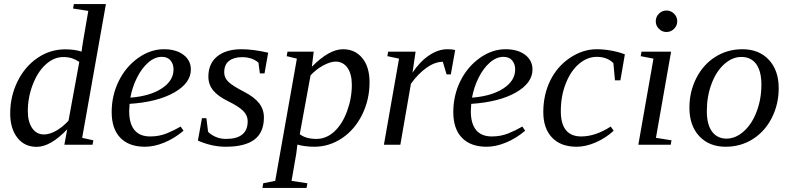

<svg xmlns="http://www.w3.org/2000/svg" viewBox="-20 -714 3891 947"><path d="M382.3 -459.5Q384.3 -482.9 415.5 -660.2L340.3 -671.9L344.2 -693.8H502.4L385.3 -34.2L440.4 -22L436.5 0H297.4L311.5 -76.2Q229 10.3 160.6 10.3Q100.6 10.3 65.4 -34.9Q30.3 -80.1 30.3 -154.8Q30.3 -238.3 66.2 -311.8Q102.1 -385.3 164.6 -428Q227.1 -470.7 301.8 -470.7Q347.7 -470.7 382.3 -459.5ZM371.1 -408.7Q354 -419.9 335.9 -426.3Q317.9 -432.6 292 -432.6Q246.1 -432.6 206.1 -396.5Q166 -360.4 141.6 -296.9Q117.2 -233.4 117.2 -165.5Q117.2 -113.3 138.7 -82Q160.2 -50.8 196.8 -50.8Q224.1 -50.8 256.1 -68.6Q288.1 -86.4 317.9 -118.7Z M921.4 -371.1Q921.4 -304.7 839.4 -257.8Q757.3 -210.9 619.1 -201.7L617.2 -166Q617.2 -104 643.3 -72.5Q669.4 -41 720.7 -41Q764.6 -41 801.8 -55.9Q838.9 -70.8 871.1 -89.8L885.3 -69.3Q840.3 -31.2 790.3 -10.7Q740.2 9.8 695.3 9.8Q616.2 9.8 573.5 -34.4Q530.8 -78.6 530.8 -161.1Q530.8 -242.7 565.2 -313.2Q599.6 -383.8 660.6 -427.5Q721.7 -471.2 788.6 -471.2Q848.6 -471.2 885 -443.6Q921.4 -416 921.4 -371.1ZM623 -232.4Q719.7 -239.7 777.8 -277.8Q835.9 -315.9 835.9 -371.1Q835.9 -398.4 821 -416Q806.2 -433.6 777.8 -433.6Q743.7 -433.6 711.4 -405.8Q679.2 -377.9 655.8 -331.1Q632.3 -284.2 623 -232.4Z M1281.7 -134.8Q1281.7 -61 1234.9 -25.6Q1188 9.8 1092.8 9.8Q1025.4 9.8 956.1 -20.5L976.1 -130.9H998L1006.3 -64Q1019 -50.3 1042.2 -39.6Q1065.4 -28.8 1094.7 -28.8Q1201.7 -28.8 1201.7 -116.2Q1201.7 -145 1179 -167.5Q1156.2 -189.9 1105 -214.8Q1055.7 -238.8 1031.7 -267.8Q1007.8 -296.9 1007.8 -335.9Q1007.8 -400.4 1051.3 -435.8Q1094.7 -471.2 1171.9 -471.2Q1227.1 -471.2 1302.7 -454.1L1284.7 -352.1H1261.7L1254.9 -404.8Q1224.1 -432.1 1173.8 -432.1Q1133.8 -432.1 1109.9 -413.8Q1085.9 -395.5 1085.9 -356.9Q1085.9 -330.6 1106.4 -310.5Q1127 -290.5 1184.1 -261.2Q1234.9 -234.9 1258.3 -204.6Q1281.7 -174.3 1281.7 -134.8Z M1446.8 -1 1441.4 43 1418 178.2 1496.1 189.9 1492.2 212.9H1274.4L1278.3 189.9L1337.4 178.2L1444.3 -424.8L1394 -437L1397.9 -459H1527.3L1518.1 -384.8Q1603.5 -471.2 1671.9 -471.2Q1731 -471.2 1766.8 -427.7Q1802.7 -384.3 1802.7 -308.1Q1802.7 -222.2 1766.1 -148.2Q1729.5 -74.2 1666.5 -32.2Q1603.5 9.8 1529.8 9.8Q1507.3 9.8 1483.2 6.6Q1459 3.4 1446.8 -1ZM1458.5 -52.2Q1488.8 -28.8 1540.5 -28.8Q1588.9 -28.8 1628.2 -64.5Q1667.5 -100.1 1691.4 -164.3Q1715.3 -228.5 1715.3 -295.4Q1715.3 -349.6 1693.6 -379.9Q1671.9 -410.2 1635.3 -410.2Q1609.4 -410.2 1574.2 -391.1Q1539.1 -372.1 1511.7 -342.3Z M2186.5 -471.2Q2210.9 -471.2 2225.1 -467.3L2203.6 -347.2H2182.6L2164.1 -409.2Q2125 -409.2 2083.3 -379.4Q2041.5 -349.6 2006.8 -300.8L1954.6 0H1873.5L1948.2 -424.8L1890.6 -437L1894.5 -459H2029.8L2014.6 -355.5Q2051.3 -410.6 2096.4 -440.9Q2141.6 -471.2 2186.5 -471.2Z M2606.4 -371.1Q2606.4 -304.7 2524.4 -257.8Q2442.4 -210.9 2304.2 -201.7L2302.2 -166Q2302.2 -104 2328.4 -72.5Q2354.5 -41 2405.8 -41Q2449.7 -41 2486.8 -55.9Q2523.9 -70.8 2556.2 -89.8L2570.3 -69.3Q2525.4 -31.2 2475.3 -10.7Q2425.3 9.8 2380.4 9.8Q2301.3 9.8 2258.5 -34.4Q2215.8 -78.6 2215.8 -161.1Q2215.8 -242.7 2250.2 -313.2Q2284.7 -383.8 2345.7 -427.5Q2406.7 -471.2 2473.6 -471.2Q2533.7 -471.2 2570.1 -443.6Q2606.4 -416 2606.4 -371.1ZM2308.1 -232.4Q2404.8 -239.7 2462.9 -277.8Q2521 -315.9 2521 -371.1Q2521 -398.4 2506.1 -416Q2491.2 -433.6 2462.9 -433.6Q2428.7 -433.6 2396.5 -405.8Q2364.3 -377.9 2340.8 -331.1Q2317.4 -284.2 2308.1 -232.4Z M3006.8 -69.3Q2967.3 -32.7 2918 -11.5Q2868.7 9.8 2824.2 9.8Q2745.6 9.8 2702.6 -35.6Q2659.7 -81.1 2659.7 -161.1Q2659.7 -246.1 2693.8 -316.2Q2728 -386.2 2791.3 -428.7Q2854.5 -471.2 2923.8 -471.2Q2958.5 -471.2 2997.6 -463.9Q3036.6 -456.5 3062 -445.8L3040 -317.9H3013.2L3005.4 -402.8Q2974.6 -433.6 2923.3 -433.6Q2876.5 -433.6 2835.7 -398.9Q2794.9 -364.3 2770.5 -302.2Q2746.1 -240.2 2746.1 -166Q2746.1 -41 2846.7 -41Q2916.5 -41 2992.2 -89.8Z M3215.3 -34.2 3292 -22 3288.1 0H3128.4L3203.1 -424.8L3140.1 -437L3144 -459H3290ZM3320.3 -608.9Q3320.3 -587.4 3304.7 -571.8Q3289.1 -556.2 3267.1 -556.2Q3245.6 -556.2 3230 -571.8Q3214.4 -587.4 3214.4 -608.9Q3214.4 -630.9 3230 -646.5Q3245.6 -662.1 3267.1 -662.1Q3289.1 -662.1 3304.7 -646.5Q3320.3 -630.9 3320.3 -608.9Z M3466.3 -166Q3466.3 -100.1 3491.9 -65.2Q3517.6 -30.3 3563.5 -30.3Q3607.9 -30.3 3648.2 -65.9Q3688.5 -101.6 3711.9 -163.3Q3735.4 -225.1 3735.4 -295.9Q3735.4 -363.3 3709.7 -398.2Q3684.1 -433.1 3636.2 -433.1Q3591.8 -433.1 3552 -397.5Q3512.2 -361.8 3489.3 -300Q3466.3 -238.3 3466.3 -166ZM3559.1 9.8Q3478 9.8 3429.2 -42.2Q3380.4 -94.2 3380.4 -182.6Q3380.4 -261.2 3414.1 -328.1Q3447.8 -395 3507.6 -433.1Q3567.4 -471.2 3642.1 -471.2Q3723.1 -471.2 3772 -419.2Q3820.8 -367.2 3820.8 -278.8Q3820.8 -200.2 3787.1 -133.3Q3753.4 -66.4 3693.6 -28.3Q3633.8 9.8 3559.1 9.8Z"/></svg>

Font: Liberation Serif
Style: Italic
Weight: 400
Italic angle: -16.333°
Designer: Steve Matteson
Foundry: Ascender Corporation
Version: Version 2.1.5